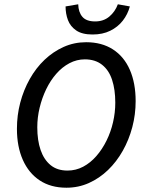

<svg xmlns="http://www.w3.org/2000/svg" viewBox="-20 -864 680 896"><path d="M290 12Q217 12 165.5 -22Q114 -56 86.5 -118Q59 -180 59 -263Q59 -326 74.5 -385Q90 -444 119 -495.5Q148 -547 188 -585Q228 -623 277 -645Q326 -667 382 -667Q455 -667 507 -633.5Q559 -600 586 -538Q613 -476 613 -392Q613 -330 597.5 -271Q582 -212 553 -160.5Q524 -109 484 -70.5Q444 -32 395 -10Q346 12 290 12ZM295 -68Q334 -68 368 -86Q402 -104 429.5 -135.5Q457 -167 477 -207.5Q497 -248 507.5 -293.5Q518 -339 518 -385Q518 -446 503 -491.5Q488 -537 456 -562Q424 -587 376 -587Q338 -587 304 -569Q270 -551 242.5 -519.5Q215 -488 195.5 -447.5Q176 -407 165 -361.5Q154 -316 154 -270Q154 -209 169.5 -164Q185 -119 216 -93.5Q247 -68 295 -68ZM412 -703Q363 -703 335.5 -722Q308 -741 297 -770.5Q286 -800 286 -834L345 -844Q346 -807 364.5 -785.5Q383 -764 424 -764Q463 -764 490 -786.5Q517 -809 530 -844L586 -834Q576 -797 553 -767.5Q530 -738 494.5 -720.5Q459 -703 412 -703Z"/></svg>

Font: Source Sans 3 ExtraLight Medium
Style: Italic
Weight: 500
Italic angle: -11°
Version: Version 3.052;hotconv 1.1.0;makeotfexe 2.6.0